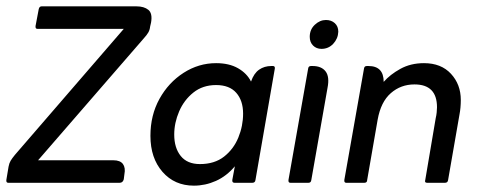

<svg xmlns="http://www.w3.org/2000/svg" viewBox="-26 -576 1523 605"><path d="M94 -71H331Q353 -71 361.5 -59Q370 -47 366 -27L364 -11Q361 0 351 0H0Q-7 0 -6 -9L1 -51Q3 -62 7.5 -69.5Q12 -77 21 -88L364 -485H92Q85 -485 86 -494L96 -547Q98 -556 105 -556H404Q428 -556 441.5 -545Q455 -534 450 -505L447 -492Q446 -482 441.5 -474Q437 -466 427 -455Z M714 -52Q688 -21 654.5 -6Q621 9 585 9Q524 9 486 -34.5Q448 -78 448 -148Q448 -213 476.5 -264.5Q505 -316 552.5 -346.5Q600 -377 655 -377Q696 -377 724 -361Q752 -345 765 -319Q774 -345 790.5 -356.5Q807 -368 829 -368H834Q841 -368 840 -360L779 -9Q778 0 769 0H713Q705 0 706 -9ZM523 -152Q523 -110 543.5 -84.5Q564 -59 604 -59Q650 -59 680 -82.5Q710 -106 725 -142.5Q740 -179 740 -218Q740 -259 718.5 -283.5Q697 -308 655 -308Q613 -308 583.5 -284.5Q554 -261 538.5 -225Q523 -189 523 -152Z M950 -460Q950 -483 966 -498Q982 -513 1001 -513Q1018 -513 1029 -503Q1040 -493 1040 -476Q1039 -454 1024 -438Q1009 -422 987 -422Q971 -422 960.5 -432.5Q950 -443 950 -460ZM889 0Q882 0 883 -9L945 -360Q946 -368 954 -368H959Q987 -368 1000 -351Q1013 -334 1006 -299L955 -9Q954 0 946 0Z M1183 -318Q1203 -341 1235.5 -359Q1268 -377 1310 -377Q1364 -377 1395 -343.5Q1426 -310 1426 -261Q1426 -250 1425 -238Q1424 -226 1422 -216L1386 -9Q1385 0 1376 0H1320Q1311 0 1314 -9L1347 -204Q1349 -212 1350 -221.5Q1351 -231 1351 -238Q1351 -310 1280 -310Q1237 -310 1205.5 -282.5Q1174 -255 1164 -199L1131 -9Q1131 0 1122 0H1065Q1058 0 1059 -9L1121 -360Q1122 -368 1130 -368H1135Q1183 -368 1183 -318Z"/></svg>

Font: Zain
Style: Italic
Weight: 400
Italic angle: -10°
Designer: Zain,Boutros
Foundry: Mobile Telecommunications Company (Zain), 2024
Version: Version 1.51; ttfautohint (v1.8.4)